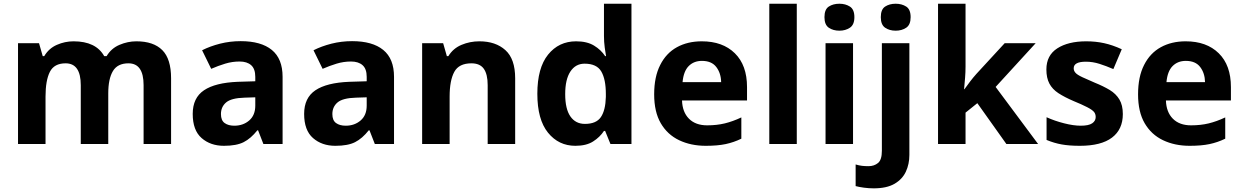

<svg xmlns="http://www.w3.org/2000/svg" viewBox="-20 -780 6730 1040"><path d="M718.8 -556.2Q811.5 -556.2 859.1 -508.5Q906.7 -460.9 906.7 -356V0H757.8V-318.8Q757.8 -437 675.8 -437Q616.7 -437 591.6 -395Q566.4 -353 566.4 -273.9V0H417.5V-318.8Q417.5 -437 335.4 -437Q273.4 -437 250 -390.6Q226.6 -344.2 226.6 -256.8V0H77.6V-545.9H191.4L211.4 -476.1H219.7Q244.6 -518.1 288.1 -537.1Q331.5 -556.2 378.4 -556.2Q499.5 -556.2 544.4 -476.1H557.6Q582.5 -518.1 627.2 -537.1Q671.9 -556.2 718.8 -556.2Z M1283.7 -557.1Q1394 -557.1 1452.4 -509.5Q1510.7 -461.9 1510.7 -363.8V0H1406.7L1377.9 -74.2H1374Q1338.9 -29.8 1299.8 -10Q1260.7 9.8 1192.9 9.8Q1120.1 9.8 1072 -32.2Q1023.9 -74.2 1023.9 -163.1Q1023.9 -250 1085 -291Q1146 -332 1268.1 -336.9L1362.8 -339.8V-363.8Q1362.8 -407.2 1340.3 -427Q1317.9 -446.8 1277.8 -446.8Q1237.8 -446.8 1200 -435.3Q1162.1 -423.8 1124 -407.2L1074.7 -507.8Q1118.2 -529.8 1172.1 -543.5Q1226.1 -557.1 1283.7 -557.1ZM1362.8 -208V-252.9L1304.7 -251Q1232.9 -249 1204.8 -225.1Q1176.8 -201.2 1176.8 -162.1Q1176.8 -127.9 1196.8 -113.5Q1216.8 -99.1 1249 -99.1Q1296.9 -99.1 1329.8 -127.4Q1362.8 -155.8 1362.8 -208Z M1887.2 -557.1Q1997.6 -557.1 2055.9 -509.5Q2114.3 -461.9 2114.3 -363.8V0H2010.3L1981.4 -74.2H1977.5Q1942.4 -29.8 1903.3 -10Q1864.3 9.8 1796.4 9.8Q1723.6 9.8 1675.5 -32.2Q1627.4 -74.2 1627.4 -163.1Q1627.4 -250 1688.5 -291Q1749.5 -332 1871.6 -336.9L1966.3 -339.8V-363.8Q1966.3 -407.2 1943.8 -427Q1921.4 -446.8 1881.3 -446.8Q1841.3 -446.8 1803.5 -435.3Q1765.6 -423.8 1727.5 -407.2L1678.2 -507.8Q1721.7 -529.8 1775.6 -543.5Q1829.6 -557.1 1887.2 -557.1ZM1966.3 -208V-252.9L1908.2 -251Q1836.4 -249 1808.3 -225.1Q1780.3 -201.2 1780.3 -162.1Q1780.3 -127.9 1800.3 -113.5Q1820.3 -99.1 1852.5 -99.1Q1900.4 -99.1 1933.3 -127.4Q1966.3 -155.8 1966.3 -208Z M2576.7 -556.2Q2664.6 -556.2 2717.5 -508.5Q2770.5 -460.9 2770.5 -356V0H2621.6V-318.8Q2621.6 -377.9 2600.6 -407.5Q2579.6 -437 2533.7 -437Q2465.8 -437 2440.7 -390.6Q2415.5 -344.2 2415.5 -256.8V0H2266.6V-545.9H2380.4L2400.4 -476.1H2408.7Q2434.6 -518.1 2480 -537.1Q2525.4 -556.2 2576.7 -556.2Z M3096.7 9.8Q3005.9 9.8 2948.2 -61.5Q2890.6 -132.8 2890.6 -272Q2890.6 -412.1 2948.7 -484.1Q3006.8 -556.2 3100.6 -556.2Q3159.7 -556.2 3197.8 -533Q3235.8 -509.8 3257.8 -476.1H3262.7Q3259.8 -492.2 3255.6 -522.7Q3251.5 -553.2 3251.5 -585V-759.8H3400.4V0H3286.6L3257.8 -70.8H3251.5Q3229.5 -37.1 3192.6 -13.7Q3155.8 9.8 3096.7 9.8ZM3148.4 -108.9Q3209.5 -108.9 3234.6 -145.5Q3259.8 -182.1 3261.7 -254.9V-271Q3261.7 -350.1 3237.1 -392.6Q3212.4 -435.1 3146.5 -435.1Q3097.7 -435.1 3069.6 -392.6Q3041.5 -350.1 3041.5 -270Q3041.5 -189.9 3069.6 -149.4Q3097.7 -108.9 3148.4 -108.9Z M3781.2 -556.2Q3894.5 -556.2 3960.4 -491.5Q4026.4 -426.8 4026.4 -308.1V-235.8H3674.3Q3676.3 -172.9 3711.9 -137Q3747.6 -101.1 3810.5 -101.1Q3862.3 -101.1 3905.8 -111.6Q3949.2 -122.1 3995.6 -144V-28.8Q3954.6 -8.8 3910.4 0.5Q3866.2 9.8 3803.2 9.8Q3722.2 9.8 3658.7 -20.5Q3595.2 -50.8 3559.3 -112.3Q3523.4 -173.8 3523.4 -269Q3523.4 -364.3 3556.2 -428.2Q3588.4 -492.2 3646.5 -524.2Q3704.6 -556.2 3781.2 -556.2ZM3782.2 -450.2Q3738.3 -450.2 3710.4 -422.1Q3682.6 -394 3677.2 -335H3886.2Q3885.3 -383.8 3859.9 -417Q3834.5 -450.2 3782.2 -450.2Z M4147 -759.8H4295.9V0H4147Z M4526.9 -759.8Q4559.6 -759.8 4583.7 -744.4Q4607.9 -729 4607.9 -687Q4607.9 -646 4583.7 -629.9Q4559.6 -613.8 4526.9 -613.8Q4492.7 -613.8 4469.2 -629.9Q4445.8 -646 4445.8 -687Q4445.8 -729 4469.2 -744.4Q4492.7 -759.8 4526.9 -759.8ZM4451.7 0V-545.9H4600.6V0Z M4751 -687Q4751 -729 4774.4 -744.4Q4797.9 -759.8 4831.5 -759.8Q4864.7 -759.8 4888.7 -744.4Q4912.6 -729 4912.6 -687Q4912.6 -646 4888.7 -629.9Q4864.7 -613.8 4831.5 -613.8Q4797.9 -613.8 4774.4 -629.9Q4751 -646 4751 -687ZM4712.9 240.2Q4686.5 240.2 4659.7 236.6Q4632.8 232.9 4614.7 228V110.8Q4632.8 116.2 4648.7 118.2Q4664.6 120.1 4684.6 120.1Q4714.8 120.1 4735.8 103Q4756.8 85.9 4756.8 37.1V-545.9H4905.8V59.1Q4905.8 108.9 4886.7 149.9Q4867.7 190.9 4825.2 215.6Q4782.7 240.2 4712.9 240.2Z M5061 0V-759.8H5210V-419.9Q5210 -389.2 5207.5 -358.6Q5205.1 -328.1 5202.1 -296.9H5204.1Q5219.2 -317.9 5235.1 -338.9Q5251 -359.9 5269 -379.9L5421.9 -545.9H5589.8L5373 -309.1L5603 0H5431.2L5273.9 -221.2L5210 -169.9V0Z M6062 -162.1Q6062 -79.1 6003.4 -34.7Q5944.8 9.8 5829.1 9.8Q5772 9.8 5731 2.4Q5689.9 -4.9 5648.9 -22V-145Q5692.9 -125 5743.9 -112.1Q5794.9 -99.1 5834 -99.1Q5877 -99.1 5896 -112.1Q5915 -125 5915 -146Q5915 -160.6 5907.7 -171.4Q5898.9 -184.1 5868.4 -199.7Q5837.9 -215.3 5796.9 -231.9Q5746.6 -253.4 5712.9 -275.4Q5680.2 -296.9 5664.1 -327.4Q5647.9 -357.9 5647.9 -403.8Q5647.9 -480 5707 -518.1Q5766.1 -556.2 5863.8 -556.2Q5915 -556.2 5960.9 -546.1Q6006.8 -536.1 6056.2 -513.2L6010.7 -405.8Q5971.2 -422.9 5935.1 -434.3Q5898.9 -445.8 5861.8 -445.8Q5795.9 -445.8 5795.9 -410.2Q5795.9 -397 5804.7 -386.7Q5813.5 -375.5 5843.3 -361.6Q5873 -347.7 5910.2 -332Q5956.1 -313.5 5991.2 -292.5Q6024.9 -272 6043.5 -241Q6062 -210 6062 -162.1Z M6402.3 -556.2Q6515.6 -556.2 6581.5 -491.5Q6647.5 -426.8 6647.5 -308.1V-235.8H6295.4Q6297.4 -172.9 6333 -137Q6368.7 -101.1 6431.6 -101.1Q6483.4 -101.1 6526.9 -111.6Q6570.3 -122.1 6616.7 -144V-28.8Q6575.7 -8.8 6531.5 0.5Q6487.3 9.8 6424.3 9.8Q6343.3 9.8 6279.8 -20.5Q6216.3 -50.8 6180.4 -112.3Q6144.5 -173.8 6144.5 -269Q6144.5 -364.3 6177.2 -428.2Q6209.5 -492.2 6267.6 -524.2Q6325.7 -556.2 6402.3 -556.2ZM6403.3 -450.2Q6359.4 -450.2 6331.5 -422.1Q6303.7 -394 6298.3 -335H6507.3Q6506.3 -383.8 6481 -417Q6455.6 -450.2 6403.3 -450.2Z"/></svg>

Font: Nokora
Style: Bold
Weight: 700
Designer: Danh Hong
Version: Version 8.000; ttfautohint (v1.8.3)